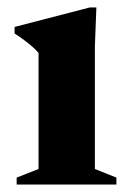

<svg xmlns="http://www.w3.org/2000/svg" viewBox="-20 -493 346 513"><path d="M237.5 -473 233.5 -368.5V-41.5L291 -18.5V0H24.5V-18.5L83 -41.5V-351.5Q76 -360 66.5 -368.2Q57 -376.5 45 -385.5Q33 -394.5 19 -403.5V-421L219.5 -473Z"/></svg>

Font: Newsreader 36pt
Style: Bold
Weight: 700
Designer: Hugues Gentile
Foundry: Production Type
Version: Version 1.003